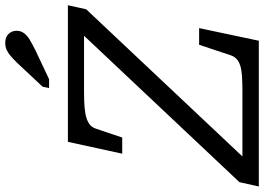

<svg xmlns="http://www.w3.org/2000/svg" viewBox="-182 -828 983 714"><g transform="rotate(-90 309.0 -471.5)"><path d="M42 -61H326Q358 -61 381.5 -62.5Q405 -64 421 -69Q437 -74 446.5 -83Q456 -92 460 -105L499 -222H561L514 0H-28L-12 -72L557 -676L571 -650H322Q290 -650 266.5 -648Q243 -646 227 -641Q211 -636 201.5 -628Q192 -620 187 -606L154 -508H94L138 -710H646L631 -642L47 -22ZM432 -899Q446 -913 457.5 -923Q469 -933 480.5 -938Q492 -943 506 -943Q527 -943 539 -931Q551 -919 551 -901Q551 -885 542 -873Q533 -861 517 -851.5Q501 -842 479 -831L371 -780H338L343 -804Z"/></g></svg>

Font: Roboto Serif
Style: Italic
Weight: 400
Italic angle: -10°
Designer: Greg Gazdowicz
Foundry: Commercial Type
Version: Version 1.008